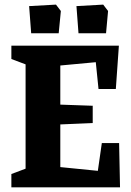

<svg xmlns="http://www.w3.org/2000/svg" viewBox="-20 -804 563 824"><path d="M113.8 -661.1 105 -777.8 220.2 -784.2 241.2 -756.8 231.9 -661.1ZM316.9 -661.1 308.1 -777.8 422.9 -784.2 443.8 -756.8 435.1 -661.1ZM28.8 0V-57.1L89.8 -80.1V-527.8L28.8 -550.8V-607.9H490.2L477.1 -421.9H402.8L391.1 -537.1L238.8 -522.9V-355L377.9 -350.1V-275.9L238.8 -270V-86.9L399.9 -70.8L417 -189.9H491.2L495.1 0Z"/></svg>

Font: Grenze
Style: Bold
Weight: 700
Designer: Renata Polastri
Foundry: Omnibus-Type
Version: Version 1.002;PS 001.002;hotconv 1.0.88;makeotf.lib2.5.64775